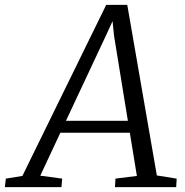

<svg xmlns="http://www.w3.org/2000/svg" viewBox="-80 -769 761 789"><path d="M-60 0 -56 -35 12 -46 356.5 -749H443L564.5 -48L646 -35L644 0H392.5L394.5 -35L482.5 -46L453.5 -223.5H168L85.5 -47L175.5 -35L172.5 0ZM191 -272.5H445.5L388.5 -623L382.5 -682L358 -628.5Z"/></svg>

Font: Merriweather Light 18pt Light
Style: Italic
Weight: 300
Italic angle: -7.8°
Version: Version 2.101